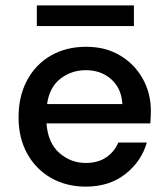

<svg xmlns="http://www.w3.org/2000/svg" viewBox="-20 -682 624 714"><path d="M299 12Q226 12 169.5 -20.5Q113 -53 81 -111Q49 -169 49 -246Q49 -324 80.5 -383Q112 -442 168.5 -475Q225 -508 300 -508Q373 -508 427 -475.5Q481 -443 511 -389Q541 -335 541 -270Q541 -260 540.5 -248.5Q540 -237 539 -223H153Q158 -151 200.5 -113.5Q243 -76 299 -76Q344 -76 374.5 -96.5Q405 -117 420 -152H526Q506 -82 446.5 -35Q387 12 299 12ZM299 -421Q246 -421 205 -389.5Q164 -358 155 -295H435Q432 -353 394 -387Q356 -421 299 -421ZM117 -585V-662H478V-585Z"/></svg>

Font: Ultramarine Medium
Style: Regular
Weight: 500
Designer: Colophon Foundry, Jonny Pinhorn
Foundry: Colophon Foundry
Version: Version 1.200; ttfautohint (v1.8.3)